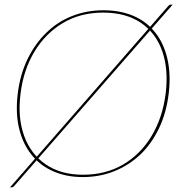

<svg xmlns="http://www.w3.org/2000/svg" viewBox="-20 -752 773 823"><path d="M335 7Q264 7 207.5 -18Q151 -43 115 -89Q78 -135 62 -201Q46 -267 56 -350Q66 -433 98.5 -499.5Q131 -566 179 -612Q227 -659 289.5 -683.5Q352 -708 423 -708Q495 -708 551.5 -684Q608 -660 645 -613Q682 -567 697.5 -500Q713 -433 703 -350Q693 -267 661 -201Q629 -135 581 -89Q532 -43 469.5 -18Q407 7 335 7ZM336 -3Q433 -3 508 -47Q583 -91 630 -169.5Q677 -248 690 -350Q703 -454 675.5 -532.5Q648 -611 583.5 -654.5Q519 -698 422 -698Q324 -698 249 -653Q174 -608 127 -529.5Q80 -451 68 -350Q55 -248 83.5 -169.5Q112 -91 176.5 -47Q241 -3 336 -3ZM23 51 701 -726Q705 -730 706.5 -731Q708 -732 712 -732H720L41 45Q39 48 36 49.5Q33 51 30 51Z"/></svg>

Font: Aleo Thin
Style: Italic
Weight: 250
Italic angle: -7°
Designer: Alessio Laiso
Foundry: Alessio Laiso
Version: Version 2.001;gftools[0.9.29]